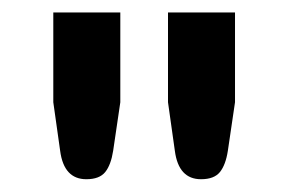

<svg xmlns="http://www.w3.org/2000/svg" viewBox="-20 -743 462 308"><path d="M173 -723V-579L161.5 -501Q158 -478.5 148.8 -467Q139.5 -455.5 118.5 -455.5Q82.5 -455.5 76.5 -501L65.5 -579V-723ZM357 -723V-579L345.5 -501Q342 -478.5 332.8 -467Q323.5 -455.5 302.5 -455.5Q266.5 -455.5 260.5 -501L249.5 -579V-723Z"/></svg>

Font: Lato TR
Style: Bold
Weight: 700
Designer: Lukasz Dziedzic
Foundry: tyPoland Lukasz Dziedzic
Version: Version 1.104 2013